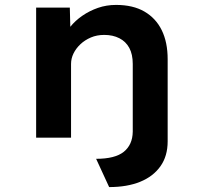

<svg xmlns="http://www.w3.org/2000/svg" viewBox="-20 -560 824 781"><path d="M424 201 371 86Q448 86 483.5 57.5Q519 29 520 -24V-300Q520 -339 506 -365Q492 -391 465.5 -404.5Q439 -418 404 -418Q374 -418 349.5 -407.5Q325 -397 307 -380Q289 -363 279 -342.5Q269 -322 269 -300V0H127V-529H264L266 -451Q286 -476 315 -496Q344 -516 378.5 -528Q413 -540 452 -540Q521 -540 567.5 -513Q614 -486 638 -437Q662 -388 662 -319V15Q662 75 632.5 116.5Q603 158 550 179.5Q497 201 424 201Z"/></svg>

Font: Lexend Exa SemiBold
Style: Regular
Weight: 600
Designer: Bonnie Shaver-Troup, Thomas Jockin
Foundry: Lexend
Version: Version 1.007